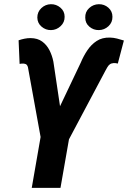

<svg xmlns="http://www.w3.org/2000/svg" viewBox="-20 -907 618 927"><path d="M332 -342.8 272 0H133.3L192.9 -342.8ZM250.5 -353.5 370.1 -605Q383.3 -636.7 401.9 -664.3Q420.4 -691.9 446.8 -709.2Q473.1 -726.6 511.2 -725.6Q528.3 -725.1 544.9 -720.9Q561.5 -716.8 578.1 -711.4L548.8 -600.1Q543.9 -601.1 538.8 -602.1Q533.7 -603 528.8 -602.5Q517.1 -601.6 510.3 -596.4Q503.4 -591.3 498.8 -583.3Q494.1 -575.2 489.3 -566.4L308.1 -225.1H217.8ZM237.8 -608.9 278.3 -337.4 266.1 -225.1H179.7L117.7 -566.9Q116.7 -574.7 115 -582Q113.3 -589.4 109.1 -594Q105 -598.6 94.7 -600.1Q90.3 -600.6 85 -599.9Q79.6 -599.1 74.7 -598.6L69.8 -712.4Q84 -717.3 98.4 -720.2Q112.8 -723.1 127.4 -723.1Q161.6 -722.7 183.6 -706.5Q205.6 -690.4 218.8 -664.6Q231.9 -638.7 237.8 -608.9ZM160.2 -822.3Q160.2 -849.6 179.7 -867.9Q199.2 -886.2 225.6 -886.7Q251.5 -887.2 271.7 -870.1Q292 -853 292 -826.2Q292.5 -799.3 272.7 -780.8Q252.9 -762.2 226.6 -761.7Q200.7 -761.2 180.7 -778.3Q160.6 -795.4 160.2 -822.3ZM391.6 -821.8Q390.6 -849.6 410.4 -867.9Q430.2 -886.2 457 -886.7Q483.4 -887.2 503.2 -869.9Q522.9 -852.5 522.9 -826.2Q523.4 -798.8 503.7 -780.5Q483.9 -762.2 457.5 -761.7Q431.6 -761.2 411.6 -778.1Q391.6 -794.9 391.6 -821.8Z"/></svg>

Font: Roboto Condensed
Style: Bold Italic
Weight: 700
Italic angle: -12°
Designer: Christian Robertson
Foundry: Google
Version: Version 3.0